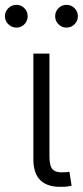

<svg xmlns="http://www.w3.org/2000/svg" viewBox="-58 -752 334 775"><path d="M194.3 2Q135.7 4.4 106.2 -23.2Q76.7 -50.8 76.7 -108.4V-535.6H141.6V-120.1Q141.6 -81.5 155 -67.9Q168.5 -54.2 200.2 -56.6Q208 -56.6 212.6 -57.1Q217.3 -57.6 222.2 -58.6L231 -2.4Q224.1 -0.5 214.4 0.7Q204.6 2 194.3 2ZM210.4 -640.6Q191.4 -640.6 178 -654.1Q164.6 -667.5 164.6 -686.5Q164.6 -705.6 178 -719Q191.4 -732.4 210.4 -732.4Q229.5 -732.4 242.9 -719Q256.3 -705.6 256.3 -686.5Q256.3 -667.5 242.9 -654.1Q229.5 -640.6 210.4 -640.6ZM8.3 -640.6Q-10.7 -640.6 -24.4 -654.1Q-38.1 -667.5 -38.1 -686.5Q-38.1 -705.6 -24.4 -719Q-10.7 -732.4 8.3 -732.4Q27.3 -732.4 40.5 -719Q53.7 -705.6 53.7 -686.5Q53.7 -667.5 40.5 -654.1Q27.3 -640.6 8.3 -640.6Z"/></svg>

Font: Inter 20pt Light
Style: Regular
Weight: 300
Version: Version 4.001;git-66647c0bb